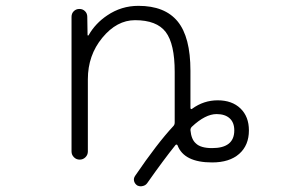

<svg xmlns="http://www.w3.org/2000/svg" viewBox="-20 -576 1040 667"><path d="M646.5 -135.7Q641.6 -130.9 641.6 -124Q644.5 -91.8 660.2 -78.1Q676.8 -61.5 716.8 -61.5Q793.9 -61.5 793.9 -123Q793.9 -150.4 777.8 -165Q761.7 -179.7 732.4 -179.7Q693.4 -179.7 646.5 -135.7ZM285.2 -49.8Q285.2 -38.1 276.9 -29.8Q268.6 -21.5 256.8 -21.5Q245.1 -21.5 236.8 -29.8Q228.5 -38.1 228.5 -49.8V-517.6Q228.5 -529.3 236.3 -537.1Q244.1 -544.9 255.9 -544.9Q267.6 -544.9 275.4 -537.1Q283.2 -529.3 283.2 -517.6L284.2 -454.1Q284.2 -453.1 285.6 -452.6Q287.1 -452.1 288.1 -454.1Q311.5 -495.1 352.5 -522.5Q401.4 -555.7 460.9 -555.7Q552.7 -555.7 597.2 -501.5Q641.6 -447.3 641.6 -330.1V-201.2Q641.6 -198.2 643.6 -197.3Q645.5 -196.3 647.5 -198.2Q687.5 -227.5 736.3 -227.5Q786.1 -227.5 815.4 -199.2Q844.7 -170.9 844.7 -123Q844.7 -71.3 811 -41.5Q777.3 -11.7 716.8 -11.7Q619.1 -11.7 596.7 -71.3Q595.7 -73.2 593.8 -73.7Q591.8 -74.2 589.8 -72.3Q548.8 -21.5 491.2 60.5Q485.4 68.4 475.6 70.3Q472.7 71.3 469.7 71.3Q462.9 71.3 457 68.4Q448.2 62.5 445.8 53.2Q443.4 43.9 449.2 35.2Q526.4 -78.1 582 -137.7Q586.9 -142.6 586.9 -150.4V-326.2Q586.9 -423.8 555.7 -464.8Q524.4 -505.9 449.2 -505.9Q385.7 -505.9 335.4 -444.8Q285.2 -383.8 285.2 -300.8Z"/></svg>

Font: Rounded-X Mgen+ 2m light
Style: Regular
Weight: 200
Designer: [Source Han Sans]
Ryoko NISHIZUKA  (kana & ideographs); Paul D. Hunt (Latin, Greek & Cyrillic); Wenlong ZHANG  (bopomofo
Version: Version 1.059.20150602